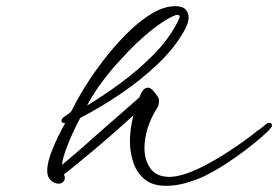

<svg xmlns="http://www.w3.org/2000/svg" viewBox="-20 -585 901 622"><path d="M518 17Q475 17 449.5 -3.5Q424 -24 412.5 -57Q401 -90 401 -128Q401 -167 412 -211Q388 -189 354.5 -159.5Q321 -130 286.5 -101Q252 -72 225 -50Q198 -28 187 -20Q190 -14 190 -9Q190 0 184 5Q178 10 170 10Q161 10 151.5 4.5Q142 -1 136 -13Q133 -21 133 -32Q133 -60 150 -101.5Q167 -143 191 -186Q179 -186 179 -194Q179 -200 188 -207Q210 -220 213 -228Q234 -271 264 -317.5Q294 -364 329.5 -408Q365 -452 402.5 -487.5Q440 -523 477 -544Q514 -565 548 -565Q571 -565 581 -554.5Q591 -544 591 -529Q591 -517 586 -504.5Q581 -492 575 -482Q545 -429 491 -377.5Q437 -326 371.5 -281.5Q306 -237 240 -203Q215 -156 198.5 -113.5Q182 -71 181 -51Q194 -62 223 -86.5Q252 -111 286 -142Q326 -177 366 -212Q406 -247 431 -269Q436 -283 443 -292Q450 -301 459 -301Q467 -301 475.5 -292Q484 -283 493 -269Q495 -265 495 -259Q495 -243 489 -235Q469 -204 458.5 -170Q448 -136 448 -106Q448 -66 467.5 -39Q487 -12 529 -12Q570 -12 638 -46Q681 -68 725 -97Q769 -126 806 -155Q811 -160 816.5 -163Q822 -166 826 -170Q833 -175 846 -186Q849 -187 853 -187Q861 -187 861 -179Q861 -174 856 -169Q850 -161 829 -142.5Q808 -124 777.5 -100.5Q747 -77 711.5 -54Q676 -31 641 -14Q621 -4 586.5 6.5Q552 17 518 17ZM262 -243Q315 -275 371.5 -316.5Q428 -358 477 -407.5Q526 -457 555 -513Q557 -518 559.5 -523Q562 -528 562 -531Q562 -539 549 -536Q530 -529 503 -511Q475 -492 446 -466.5Q417 -441 398 -421Q386 -408 374 -395Q362 -382 349 -368Q337 -354 324.5 -338Q312 -322 299 -304Q290 -291 280.5 -275.5Q271 -260 262 -243Z"/></svg>

Font: WindSong Medium
Style: Regular
Weight: 500
Designer: Robert E. Leuschke
Foundry: Robert E. Leuschke
Version: Version 1.010; ttfautohint (v1.8.3)